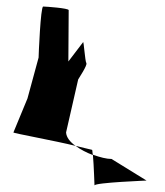

<svg xmlns="http://www.w3.org/2000/svg" viewBox="-20 -583 504 587"><path d="M21 -178C19 -176 151 -152 211 -137C194 -149 183 -163 182 -178L219 -340C221 -344 248 -384 244 -390C240 -396 236 -459 234 -454L189 -395C189 -432 190 -552 190 -552C190 -558 120 -563 112 -563C104 -563 98 -413 98 -407L64 -282ZM211 -137C226 -126 245 -116 264 -109C262 -118 263 -125 261 -125C261 -125 240 -130 211 -137ZM264 -110C267 -79 269 -9 269 -16C269 -25 434 -31 428 -31L321 -97C306 -97 286 -102 264 -110Z"/></svg>

Font: Ampere
Style: SCSuCnd
Weight: 400
Version: Version 1